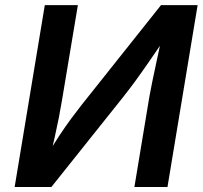

<svg xmlns="http://www.w3.org/2000/svg" viewBox="-20 -748 811 768"><path d="M649.9 0H517.6L577.6 -361.8Q581.5 -384.3 589.1 -421.1Q596.7 -458 606.9 -505.4Q617.2 -552.7 628.9 -607.4L647 -604.5Q606.4 -545.4 576.9 -502.4Q547.4 -459.5 522.9 -426Q498.5 -392.6 473.1 -360.4L185.5 0H38.6L159.2 -727.5H291.5L227.5 -344.2Q223.1 -316.9 215.6 -278.3Q208 -239.7 198.5 -197.3Q189 -154.8 178.7 -115.2L164.6 -120.1Q190.9 -165.5 216.1 -203.6Q241.2 -241.7 263.9 -272.5Q286.6 -303.2 305.2 -326.7L624 -727.5H770.5Z"/></svg>

Font: Inter 16pt SemiBold
Style: Italic
Weight: 600
Italic angle: -9.3988°
Version: Version 4.001;git-66647c0bb